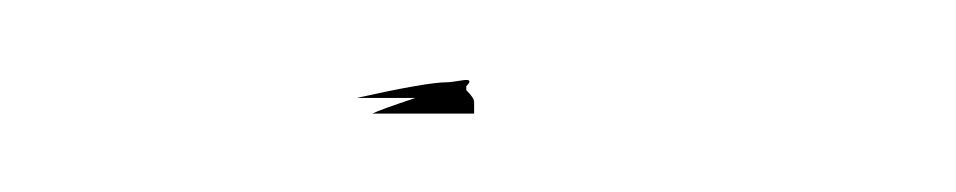

<svg xmlns="http://www.w3.org/2000/svg" viewBox="-20 -646 244 49"><path d="M101 -620V-617H75Q77 -618 86 -621H71Q89 -625 94 -625Q95 -625 98 -625.5Q101 -626 99 -624V-623Q101 -621 101 -620Z"/></svg>

Font: Noto Serif NarrowSemiBold
Style: Regular
Weight: 600
Width: 4
Designer: Monotype Design Team
Foundry: Monotype Imaging Inc.
Version: Version 1.001